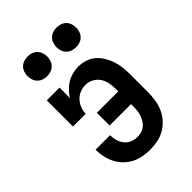

<svg xmlns="http://www.w3.org/2000/svg" viewBox="-219 -834 938 938"><g transform="rotate(-45 250.0 -365.0)"><path d="M253 8Q228 8 203 3.5Q178 -1 155.5 -12.5Q133 -24 115 -42Q97 -60 85.5 -82.5Q74 -105 68.5 -129.5Q63 -154 63 -179V-181H163V-180Q163 -161 168.5 -142.5Q174 -124 186 -109Q198 -94 216 -87Q234 -80 253 -80Q267 -80 280.5 -84Q294 -88 305 -97Q316 -106 323.5 -118.5Q331 -131 335.5 -144.5Q340 -158 341.5 -172Q343 -186 343 -200V-216H195V-304H343V-320Q343 -341 339 -362.5Q335 -384 323.5 -401.5Q312 -419 292.5 -429.5Q273 -440 252 -440Q232 -440 213.5 -432.5Q195 -425 181.5 -410.5Q168 -396 160.5 -377.5Q153 -359 153 -339H65V-520H153V-448Q164 -466 178.5 -481Q193 -496 210.5 -506.5Q228 -517 248.5 -522.5Q269 -528 289 -528Q314 -528 337.5 -520.5Q361 -513 379.5 -497Q398 -481 410.5 -460Q423 -439 430.5 -416Q438 -393 440.5 -368.5Q443 -344 443 -320V-200Q443 -173 439 -146.5Q435 -120 424.5 -95.5Q414 -71 396 -50.5Q378 -30 355 -16.5Q332 -3 305.5 2.5Q279 8 253 8ZM350 -602Q336 -602 323 -606.5Q310 -611 300.5 -620.5Q291 -630 286.5 -643Q282 -656 282 -670Q282 -684 286.5 -697Q291 -710 300.5 -719.5Q310 -729 323 -733.5Q336 -738 350 -738Q364 -738 377 -733.5Q390 -729 399.5 -719.5Q409 -710 413.5 -697Q418 -684 418 -670Q418 -656 413.5 -643Q409 -630 399.5 -620.5Q390 -611 377 -606.5Q364 -602 350 -602ZM150 -602Q136 -602 123 -606.5Q110 -611 100.5 -620.5Q91 -630 86.5 -643Q82 -656 82 -670Q82 -684 86.5 -697Q91 -710 100.5 -719.5Q110 -729 123 -733.5Q136 -738 150 -738Q164 -738 177 -733.5Q190 -729 199.5 -719.5Q209 -710 213.5 -697Q218 -684 218 -670Q218 -656 213.5 -643Q209 -630 199.5 -620.5Q190 -611 177 -606.5Q164 -602 150 -602Z"/></g></svg>

Font: Iosevka Curly Slab Semibold
Style: Regular
Weight: 600
Monospace: yes
Designer: Belleve Invis
Foundry: Belleve Invis
Version: Version 22.1.2; ttfautohint (v1.8.4)